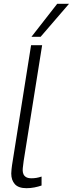

<svg xmlns="http://www.w3.org/2000/svg" viewBox="-20 -977 382 1007"><path d="M143 -740H201L104 -132Q103 -120 101 -107.5Q99 -95 99 -84Q99 -73 103 -63.5Q107 -54 117 -48Q127 -42 145 -42Q158 -42 170.5 -44Q183 -46 198 -51V-4Q181 2 160.5 6Q140 10 119 10Q77 10 58 -11Q39 -32 39 -67Q39 -78 40.5 -89.5Q42 -101 43 -110ZM145 -784 280 -957H342L193 -784Z"/></svg>

Font: Georama ExtraCondensed Thin Light
Style: Italic
Weight: 300
Italic angle: -9°
Version: Version 1.001